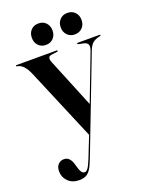

<svg xmlns="http://www.w3.org/2000/svg" viewBox="-162 -687 789 1013"><g transform="rotate(-20 232.5 -180.5)"><path d="M206.5 106 233.5 38 64 -364Q38.5 -425.5 2 -431.5Q-5 -433 -5 -435.5Q-5 -439 -1 -439H225Q229.5 -439 229.5 -435Q229.5 -432 224.5 -431.5L190 -426.5Q165.5 -423 179.5 -389L292 -114L391.5 -374Q401 -399 395.2 -410.2Q389.5 -421.5 371.5 -425.5L344 -431Q338.5 -432.5 338.5 -435Q338.5 -439 343 -439H465Q470 -439 470 -435Q470 -432.5 464.5 -431.5Q438 -426.5 423.5 -414Q409 -401.5 398.5 -374L211.5 112.5Q194 159 181.2 188.2Q168.5 217.5 151.5 231.2Q134.5 245 104 245Q65.5 245 42 221.8Q18.5 198.5 18.5 165.5Q18.5 140.5 31.5 126.8Q44.5 113 64 113Q96.5 113 109.5 156.5L115.5 176.5Q119 191.5 126.2 203.5Q133.5 215.5 145.5 215.5Q159.5 215.5 173.2 186.5Q187 157.5 206.5 106ZM182.5 -485.5Q156.5 -485.5 140.5 -502.5Q124.5 -519.5 124.5 -545.5Q124.5 -572.5 140.5 -589.2Q156.5 -606 182.5 -606Q208.5 -606 224.5 -589.2Q240.5 -572.5 240.5 -545.5Q240.5 -519.5 224.5 -502.5Q208.5 -485.5 182.5 -485.5ZM344.5 -485.5Q319 -485.5 302.8 -502.5Q286.5 -519.5 286.5 -545.5Q286.5 -572 302.8 -589Q319 -606 344.5 -606Q371 -606 387.2 -589.2Q403.5 -572.5 403.5 -545.5Q403.5 -519.5 387.2 -502.5Q371 -485.5 344.5 -485.5Z"/></g></svg>

Font: Fraunces 144pt S000 SemiBold
Style: Regular
Weight: 600
Version: Version 1.000; ttfautohint (v1.8.3)